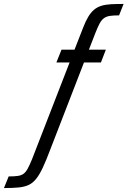

<svg xmlns="http://www.w3.org/2000/svg" viewBox="-187 -762 647 974"><path d="M-167 192 -143 133Q-115 133 -97 130.5Q-79 128 -67.5 119.5Q-56 111 -46.5 93.5Q-37 76 -25 47L166 -445H99L125 -510H191L234 -620Q247 -654 260.5 -676.5Q274 -699 290 -712.5Q306 -726 327 -732.5Q348 -739 375.5 -740.5Q403 -742 440 -742L417 -684Q389 -684 371.5 -681.5Q354 -679 341.5 -670.5Q329 -662 319 -644Q309 -626 297 -595L264 -510H350L325 -445H239L69 -6Q48 50 31 86.5Q14 123 -3 144.5Q-20 166 -41 176Q-62 186 -92.5 189Q-123 192 -167 192Z"/></svg>

Font: Saira Condensed
Style: Italic
Weight: 400
Width: 3
Italic angle: -12°
Designer: Hector Gatti with collaboration of the Omnibus-Type team
Foundry: Omnibus-Type
Version: Version 1.100